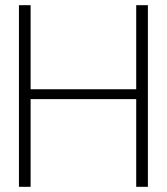

<svg xmlns="http://www.w3.org/2000/svg" viewBox="-20 -720 643 740"><path d="M505 0V-700H550V0ZM53 0V-700H98V0ZM83 -338V-376H523V-338Z"/></svg>

Font: DM Sans 36pt ExtraLight
Style: Regular
Weight: 250
Designer: Colophon Foundry, Jonny Pinhorn
Foundry: Colophon Foundry
Version: Version 4.004;gftools[0.9.30]